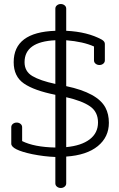

<svg xmlns="http://www.w3.org/2000/svg" viewBox="-20 -770 593 954"><path d="M90 -138V-69Q150 -39 255 -37V-299Q150 -320 99 -355Q48 -390 48 -461Q48 -610 255 -617V-727Q255 -737 263 -743.5Q271 -750 282 -750Q293 -750 301 -743.5Q309 -737 309 -727V-617Q415 -612 486 -573Q501 -564 501 -552V-470Q501 -460 493 -453.5Q485 -447 474 -447Q463 -447 455 -453.5Q447 -460 447 -470V-539Q394 -563 309 -570V-342Q465 -309 504 -235Q521 -203 521 -160Q521 -89 466 -44Q411 1 309 8V141Q309 151 301 157.5Q293 164 282 164Q271 164 263 157.5Q255 151 255 141V10Q200 8 140 -4Q36 -26 36 -56V-138Q36 -148 44 -154.5Q52 -161 63 -161Q74 -161 82 -154.5Q90 -148 90 -138ZM309 -287V-39Q384 -46 425.5 -77.5Q467 -109 467 -161.5Q467 -214 427.5 -241.5Q388 -269 309 -287ZM102 -461Q102 -415 141 -392Q180 -369 255 -353V-570Q102 -563 102 -461Z"/></svg>

Font: Flamenco
Style: Regular
Weight: 400
Designer: Luciano Vergara
Foundry: Luciano Vergara
Version: Version 1.003